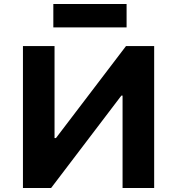

<svg xmlns="http://www.w3.org/2000/svg" viewBox="-20 -934 881 954"><path d="M94 0V-705H251V-248H258L606 -705H746V0H589V-459H583L234 0ZM245 -798V-914H609V-798Z"/></svg>

Font: Nunito Sans 6pt ExtraBold
Style: Regular
Weight: 800
Version: Version 3.101;gftools[0.9.27]